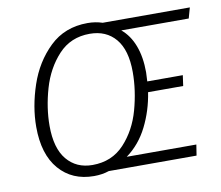

<svg xmlns="http://www.w3.org/2000/svg" viewBox="-78 -790 1028 894"><g transform="rotate(-10 436.0 -342.5)"><path d="M858 -635H539Q578 -603 598.5 -549Q619 -495 619 -423Q619 -410 617 -380H785L778 -330H612Q599 -245 562 -171Q525 -97 462 -51H791L783 0H368Q336 11 297 11Q194 11 132.5 -60Q71 -131 71 -261Q71 -356 105 -457Q139 -558 210.5 -627Q282 -696 390 -696Q427 -696 460 -685H872ZM391 -645Q301 -645 243 -582.5Q185 -520 159 -430Q133 -340 133 -255Q133 -149 178 -95Q223 -41 299 -41Q391 -41 449.5 -104Q508 -167 533 -257.5Q558 -348 558 -435Q558 -539 513.5 -592Q469 -645 391 -645Z"/></g></svg>

Font: Fira Sans Light
Style: Italic
Weight: 300
Italic angle: -8°
Designer: bBox Type GmbH & Carrois Corporate GbR & Edenspiekermann AG
Foundry: bBox Type GmbH & Carrois Corporate GbR & Edenspiekermann AG
Version: Version 4.301